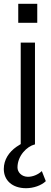

<svg xmlns="http://www.w3.org/2000/svg" viewBox="-47 -760 266 1010"><path d="M149 -640V-740H49V-640ZM137 0V-536H62V-2C55 2 47 7 40 12C0 40 -27 80 -27 129C-27 189 18 230 90 230C129 230 170 216 194 193L173 140C153 159 125 170 100 170C67 170 45 146 45 121C45 59 95 10 135 0Z"/></svg>

Font: Plus Jakarta Sans
Style: Regular
Weight: 400
Designer: Gumpita Rahayu
Foundry: Tokotype
Version: Version 2.071;gftools[0.9.30]